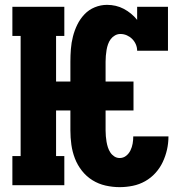

<svg xmlns="http://www.w3.org/2000/svg" viewBox="-20 -763 790 791"><path d="M473 8Q444 8 415 1.5Q386 -5 361 -20.5Q336 -36 317.5 -59.5Q299 -83 288.5 -110.5Q278 -138 274 -167Q270 -196 270 -226V-308H211V-120H245V0H31V-120H65V-615H31V-735H245V-615H211V-427H270V-509Q270 -535 272 -561Q274 -587 280.5 -612.5Q287 -638 298.5 -661.5Q310 -685 328 -704Q346 -723 370.5 -733Q395 -743 421 -743Q439 -743 456.5 -739Q474 -735 490 -726.5Q506 -718 520 -706.5Q534 -695 545 -681V-735H672V-554H545Q545 -568 539.5 -580.5Q534 -593 524.5 -602.5Q515 -612 502.5 -617.5Q490 -623 476 -623Q464 -623 453.5 -617Q443 -611 436 -601.5Q429 -592 425 -580.5Q421 -569 419 -557Q417 -545 416 -533Q415 -521 415 -509V-427H530V-308H415V-226Q415 -214 416 -202Q417 -190 419 -178.5Q421 -167 424.5 -156Q428 -145 434.5 -135Q441 -125 451 -118.5Q461 -112 473 -112Q488 -112 499.5 -121Q511 -130 517.5 -143.5Q524 -157 526.5 -171.5Q529 -186 529 -201H674Q674 -173 668 -146.5Q662 -120 650.5 -95.5Q639 -71 620.5 -50.5Q602 -30 578 -16.5Q554 -3 527 2.5Q500 8 473 8Z"/></svg>

Font: Iosevka Etoile Heavy
Style: Regular
Weight: 900
Designer: Belleve Invis
Foundry: Belleve Invis
Version: Version 22.1.2; ttfautohint (v1.8.4)